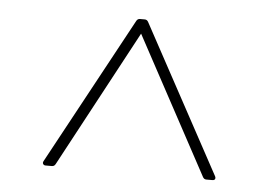

<svg xmlns="http://www.w3.org/2000/svg" viewBox="-37 -781 674 477"><g transform="rotate(5 300.0 -542.5)"><path d="M92 -351Q88 -351 86 -354Q84 -357 86 -361L285 -728Q288 -734 294 -734H306Q312 -734 315 -728L514 -361Q516 -357 514.5 -354Q513 -351 508 -351H493Q487 -351 484 -357L300 -698L117 -357Q114 -351 108 -351Z"/></g></svg>

Font: LINE Seed Sans Thin
Style: Regular
Weight: 250
Designer: LINE VX Design & Dalton Maag Ltd & Sandoll Inc
Foundry: Dalton Maag Ltd
Version: Version 1.003